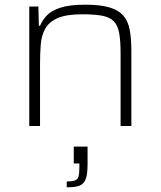

<svg xmlns="http://www.w3.org/2000/svg" viewBox="-20 -538 687 820"><path d="M105 0V-510H144L146 -428H151Q161 -452 180.5 -472.5Q200 -493 239 -505.5Q278 -518 344 -518Q408 -518 447 -506.5Q486 -495 506.5 -471.5Q527 -448 534 -410.5Q541 -373 541 -320V0H495V-309Q495 -364 489 -397Q483 -430 465.5 -447.5Q448 -465 415.5 -471Q383 -477 331 -477Q264 -477 227 -461Q190 -445 173.5 -416Q157 -387 154 -348Q151 -309 151 -264V0ZM265 262V237Q290 237 301.5 232Q313 227 316 214Q319 201 319 177V160H295V88H354V165Q354 194 350 213Q346 232 336.5 243Q327 254 310 258Q293 262 265 262Z"/></svg>

Font: Saira SemiExpanded ExtraLight
Style: Regular
Weight: 250
Width: 6
Designer: Hector Gatti with collaboration of the Omnibus-Type team
Foundry: Omnibus-Type
Version: Version 1.101